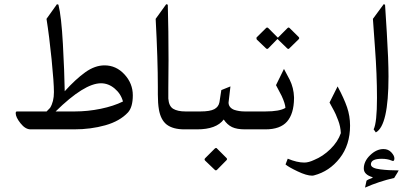

<svg xmlns="http://www.w3.org/2000/svg" viewBox="-20 -603 1884 895"><path d="M329.1 -83.5Q389.2 -83.5 449.5 -95.9Q509.8 -108.4 553.2 -129.9Q543.5 -166 514.4 -190.4Q485.4 -214.8 450.7 -214.8Q373 -214.8 239.3 -83.5ZM53.2 -75.2Q53.2 -83.5 59.1 -83.5H197.3Q199.7 -86.4 205.3 -91.8Q210.9 -97.2 213.4 -100.1Q231.4 -128.9 231.4 -173.3Q231.4 -217.8 220.5 -326.7Q209.5 -435.5 196.8 -515.1L245.6 -583.5L252.4 -581.1Q266.1 -527.3 273.2 -397.7Q280.3 -268.1 281.7 -177.7Q332.5 -233.9 377.4 -266.1Q422.4 -298.3 467.3 -298.3Q521.5 -298.3 560.3 -256.1Q599.1 -213.9 599.1 -158.9Q599.1 -104 576.7 -79.1Q538.6 -38.1 470.9 -19Q403.3 0 325.7 0H122.6Q98.1 0 75.7 -28.3Q53.2 -56.6 53.2 -75.2Z M765.6 -321.8 764.6 -191.9V-143.6Q767.1 -107.9 787.6 -95.7Q808.1 -83.5 844.2 -83.5H848.1V0H839.8Q786.1 0 756.8 -22.5Q729 -44.4 720.7 -92.8Q715.8 -121.6 715.8 -162.6V-197.3Q715.8 -325.2 705.6 -515.1L754.9 -583.5L762.2 -581.1Q765.6 -460 765.6 -321.8Z M991.7 89.4 1035.6 133.3Q1041 138.7 1035.6 144L991.7 188.5Q986.3 193.8 981 188.5L936.5 146Q930.7 140.1 936.5 134.3L981.4 89.4Q983.9 86.9 987.3 86.9Q990.7 86.9 991.7 89.4ZM848.1 -83.5H915Q959 -83.5 979 -94.2Q999 -105 1002.9 -126.5L1011.7 -183.1L1054.2 -200.2L1045.4 -125Q1045.4 -112.8 1052.7 -104Q1060.1 -95.2 1072.3 -90.8Q1094.7 -83.5 1120.6 -83.5H1151.4V0H1122.1Q1084 0 1061.5 -10.7Q1039.1 -21.5 1022.9 -45.9Q988.3 0 898.9 0H848.1Q832 0 819.3 -12.7Q806.6 -25.4 806.6 -41.5Q807.6 -57.6 820.1 -70.6Q832.5 -83.5 848.1 -83.5Z M1150.4 -83.5H1217.3Q1283.7 -83.5 1310.5 -100.1Q1309.6 -119.6 1293 -155.8L1266.6 -206.1L1303.7 -281.7L1330.6 -231Q1349.1 -193.4 1350.6 -149.9V-143.6Q1349.6 -72.3 1317.9 -36.1Q1286.1 0 1217.3 0H1150.4Q1135.3 0 1122.6 -12.7Q1109.9 -25.4 1109.9 -41.7Q1109.9 -58.1 1122.1 -70.8Q1134.3 -83.5 1150.4 -83.5ZM1318.8 -377.4 1273.4 -421.4 1230.5 -377.4Q1225.6 -372.6 1220.2 -377.4L1176.8 -418.9Q1173.8 -426.3 1176.8 -429.2L1220.2 -472.2Q1225.1 -477.1 1230.5 -472.2L1275.4 -427.2L1320.3 -472.2Q1325.2 -477.1 1330.1 -472.2L1372.1 -430.7Q1377.4 -425.3 1372.1 -419.9L1328.6 -377.4Q1327.6 -375 1324.5 -375Q1321.3 -375 1318.8 -377.4Z M1398.4 154.8Q1418.5 154.8 1444.3 142.6Q1485.4 126 1520.3 91.8Q1555.2 57.6 1568.8 17.6Q1567.4 -13.7 1556.2 -42.5Q1543.5 -75.7 1537.1 -86.4Q1518.1 -120.6 1516.1 -125L1553.7 -200.2Q1583.5 -144.5 1597.7 -103.3Q1611.8 -62 1611.8 -17.6Q1611.8 72.8 1563.7 134.3Q1515.6 195.8 1444.3 214.4Q1439.5 215.8 1434.6 215.8Q1409.2 215.8 1367.2 195.8Q1325.2 175.8 1311 163.6L1321.3 136.7Q1364.7 154.8 1398.4 154.8Z M1675.8 182.6Q1675.8 148.9 1705.3 120.4Q1734.9 91.8 1767.6 91.8Q1790 91.8 1804.2 107.2Q1818.4 122.6 1818.4 135Q1818.4 147.5 1811.5 147.5Q1810.1 147.5 1804.2 145Q1785.6 137.2 1759.3 137.2Q1709 137.2 1709 163.1Q1709 181.2 1752.9 186.5Q1792 191.4 1838.4 191.4Q1837.4 194.8 1817.4 226.6Q1748 242.2 1681.6 271.5L1688.5 239.3Q1694.3 233.9 1716.8 225.6V223.1Q1675.8 210.9 1675.8 182.6ZM1791 -246.6Q1791 -17.1 1731.9 14.2L1721.7 0Q1737.3 -31.2 1737.3 -146.5Q1737.3 -254.9 1728 -379.9Q1718.8 -504.9 1718.3 -515.1L1768.6 -583.5L1774.9 -581.1Q1774.9 -580.6 1783 -452.1Q1791 -323.7 1791 -246.6Z"/></svg>

Font: Farbod
Style: Regular
Weight: 400
Designer: Mohammad Saleh Souzanchi
Foundry: http://font-store.ir
Version: Version:3.2.5;RFB:1.2.5;Building:2016-06-12 13:21:07.028780